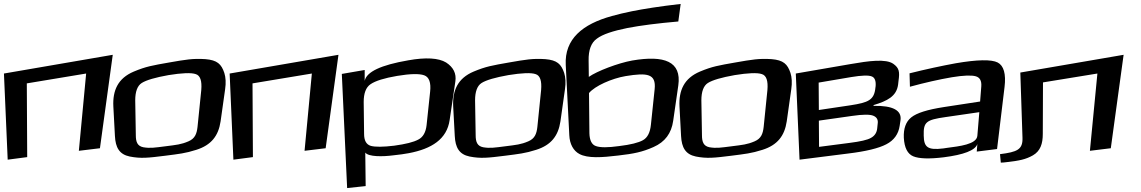

<svg xmlns="http://www.w3.org/2000/svg" viewBox="-67 -776 5786 974"><path d="M440 -24 505 -498 -47 -403 -28 34 71 21 69 -353 370 -403 333 -11Z M1075 -323C1080 -356 1078 -384 1071 -406C1056 -451 1035 -471 975 -476C911 -480 877 -474 791 -459C706 -444 674 -439 612 -413C531 -379 504 -317 508 -236L516 -86C519 -28 538 7 591 18C647 29 684 25 771 14C841 5 873 2 929 -16C1005 -40 1041 -87 1052 -160ZM935 -132C931 -97 922 -73 889 -59C852 -43 828 -41 773 -34C718 -27 695 -23 660 -29C630 -35 622 -56 622 -90L619 -267C619 -311 630 -341 652 -355C676 -370 721 -383 788 -395C856 -406 903 -408 926 -400C949 -393 958 -366 954 -319Z M1585 -24 1650 -498 1098 -403 1117 34 1216 21 1214 -353 1515 -403 1478 -11Z M1928 12C1959 9 1985 5 2007 1C2123 -21 2200 -70 2214 -167L2243 -363C2249 -403 2233 -435 2196 -459C2158 -482 2093 -486 2004 -470C1865 -446 1793 -412 1783 -366V-421L1667 -401L1694 178L1788 168L1786 -2C1802 20 1875 19 1928 12ZM2097 -141C2093 -105 2079 -80 2055 -68C2031 -55 1991 -45 1933 -37C1876 -30 1836 -30 1814 -36C1791 -43 1780 -63 1780 -97L1778 -259C1778 -302 1789 -333 1813 -349C1838 -366 1883 -380 1948 -391C2014 -402 2060 -403 2085 -394C2110 -385 2120 -357 2115 -311Z M2799 -323C2804 -356 2802 -384 2795 -406C2780 -451 2759 -471 2699 -476C2635 -480 2601 -474 2515 -459C2430 -444 2398 -439 2336 -413C2255 -379 2228 -317 2232 -236L2240 -86C2243 -28 2262 7 2315 18C2371 29 2408 25 2495 14C2565 5 2597 2 2653 -16C2729 -40 2765 -87 2776 -160ZM2659 -132C2655 -97 2646 -73 2613 -59C2576 -43 2552 -41 2497 -34C2442 -27 2419 -23 2384 -29C2354 -35 2346 -56 2346 -90L2343 -267C2343 -311 2354 -341 2376 -355C2400 -370 2445 -383 2512 -395C2580 -406 2627 -408 2650 -400C2673 -393 2682 -366 2678 -319Z M3140 -469C3068 -456 2961 -415 2920 -386L2919 -469C2918 -522 2932 -560 2961 -580C2990 -602 3042 -619 3116 -634C3184 -647 3270 -658 3374 -667L3386 -756C3281 -744 3199 -731 3139 -719C3100 -711 3066 -703 3038 -695C2888 -654 2796 -578 2803 -446L2821 -90C2823 -45 2842 -11 2872 5C2914 28 2987 23 3069 13C3148 4 3192 -5 3248 -30C3307 -56 3339 -100 3348 -163L3374 -343C3391 -464 3304 -497 3140 -469ZM3107 -390C3217 -408 3262 -402 3254 -324L3235 -143C3231 -104 3218 -78 3195 -65C3172 -52 3132 -42 3074 -35C3017 -27 2978 -27 2956 -35C2935 -42 2924 -64 2923 -100L2921 -304C2951 -340 3036 -378 3107 -390Z M3947 -323C3952 -356 3950 -384 3943 -406C3928 -451 3907 -471 3847 -476C3783 -480 3749 -474 3663 -459C3578 -444 3546 -439 3484 -413C3403 -379 3376 -317 3380 -236L3388 -86C3391 -28 3410 7 3463 18C3519 29 3556 25 3643 14C3713 5 3745 2 3801 -16C3877 -40 3913 -87 3924 -160ZM3807 -132C3803 -97 3794 -73 3761 -59C3724 -43 3700 -41 3645 -34C3590 -27 3567 -23 3532 -29C3502 -35 3494 -56 3494 -90L3491 -267C3491 -311 3502 -341 3524 -355C3548 -370 3593 -383 3660 -395C3728 -406 3775 -408 3798 -400C3821 -393 3830 -366 3826 -319Z M4489 -347 4491 -365C4498 -413 4494 -431 4465 -452C4427 -479 4340 -467 4248 -451L3970 -403L3989 34L4234 3C4326 -8 4391 -24 4429 -44C4468 -64 4491 -96 4497 -138L4501 -165C4509 -216 4463 -241 4364 -239L4365 -243C4434 -264 4481 -287 4489 -347ZM4248 -242 4087 -218 4086 -357 4251 -385C4305 -394 4340 -395 4356 -388C4371 -382 4377 -365 4375 -339L4374 -332C4368 -268 4338 -256 4248 -242ZM4383 -125C4381 -103 4370 -87 4352 -77C4334 -66 4297 -58 4242 -51L4088 -31L4087 -164L4256 -188C4310 -196 4346 -196 4363 -189C4380 -182 4387 -170 4386 -154Z M4991 -20 5029 -335C5037 -401 5025 -443 4994 -459C4963 -475 4891 -474 4781 -455C4710 -442 4631 -425 4547 -404L4549 -336C4626 -357 4697 -373 4761 -384C4821 -394 4862 -395 4883 -389C4904 -383 4913 -366 4911 -338L4905 -261L4722 -233C4638 -220 4583 -203 4555 -180C4528 -158 4516 -123 4518 -77C4521 -26 4537 5 4566 17C4595 29 4646 31 4720 22C4822 9 4880 -13 4891 -45L4888 -7ZM4619 -88C4617 -157 4631 -168 4729 -182L4901 -207L4891 -87C4887 -43 4798 -34 4738 -26L4718 -23C4638 -13 4620 -30 4619 -88Z M5006 6 5010 49C5018 49 5030 48 5044 46C5104 39 5136 33 5173 12C5211 -10 5223 -47 5223 -97L5224 -358L5500 -403L5462 -11L5568 -24L5633 -498L5109 -408L5120 -77C5122 -17 5093 -5 5006 6Z"/></svg>

Font: Gamestation Warped
Style: Regular
Weight: 400
Designer: Jonas Hecksher
Foundry: Jonas Hecksher, Playtypeª, e-types AS
Version: Version 1.003